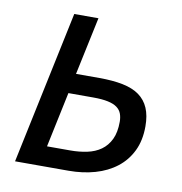

<svg xmlns="http://www.w3.org/2000/svg" viewBox="-64 -572 600 633"><g transform="rotate(10 236.0 -256.0)"><path d="M174.8 -318.8H252.9Q298.3 -318.8 331.8 -312Q365.2 -305.2 387 -289.6Q408.7 -273.9 419.4 -249Q430.2 -224.1 430.2 -188Q430.2 -140.6 413.1 -105.5Q396 -70.3 365.7 -46.9Q335.4 -23.4 294.4 -11.7Q253.4 0 206.1 0H26.9L134.8 -512.2H215.8ZM200.2 -66.9Q230 -66.9 256.3 -72.5Q282.7 -78.1 302.2 -92Q321.8 -106 333 -129.4Q344.2 -152.8 344.2 -188Q344.2 -203.1 339.8 -215.1Q335.4 -227.1 324.2 -235.4Q313 -243.7 293.5 -247.8Q273.9 -252 244.1 -252H161.1L122.1 -66.9Z"/></g></svg>

Font: Clear Sans
Style: Italic
Weight: 400
Italic angle: -12°
Foundry: Intel Corporation
Version: Version 1.00